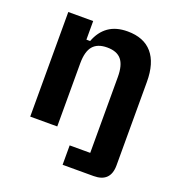

<svg xmlns="http://www.w3.org/2000/svg" viewBox="-129 -650 854 921"><g transform="rotate(20 298.5 -190.0)"><path d="M536 -131V78Q536 164 450 164H292V65H397V-131ZM67 0V-534H194V-439H213Q232 -490 270 -517Q308 -544 367 -544Q450 -544 493 -494Q536 -444 536 -348V0H397V-322Q397 -382.5 374 -410.2Q351 -438 301 -438Q252 -438 228.5 -410.2Q205 -382.5 205 -322V0Z"/></g></svg>

Font: Mozilla Text ExtraLight
Style: Regular
Weight: 200
Designer: Studio DRAMA
Foundry: Studio DRAMA
Version: Version 1.000